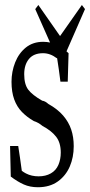

<svg xmlns="http://www.w3.org/2000/svg" viewBox="-20 -768 366 782"><path d="M23.9 -48.8Q22.5 -115.7 21 -173.3Q21 -173.3 54.2 -173.3Q61.5 -127.4 68.8 -72.3Q78.1 -65.4 85.9 -61.5Q108.4 -49.8 137.2 -49.8Q166 -49.8 187 -61.8Q208 -73.7 217.8 -96.4Q227.5 -119.1 227.5 -146.5Q227.5 -186.5 208.7 -210.9Q189.9 -235.4 153.3 -254.9Q135.7 -269.5 117.7 -274.9Q89.8 -291 69.3 -312Q48.8 -333 37.8 -363.3Q26.9 -393.6 26.9 -434.8Q26.9 -476.1 41.7 -513.7Q56.6 -551.3 85.4 -574.5Q114.3 -597.7 155.8 -597.7Q186.5 -597.7 211.4 -585.4Q236.3 -573.2 259.3 -551.3Q257.8 -498.5 255.9 -435.5Q255.9 -435.5 226.1 -435.5Q219.7 -487.3 212.9 -529.3Q211.9 -534.7 211.4 -530.8Q184.6 -551.3 155.3 -551.3Q117.2 -551.3 97.9 -527.8Q78.6 -504.4 78.6 -465.8Q78.6 -424.3 95.2 -402.6Q111.8 -380.9 151.9 -357.9Q164.1 -356.4 176.8 -344.7Q214.4 -323.7 237.1 -297.4Q259.8 -271 270 -240.5Q280.3 -210 280.3 -172.4Q280.3 -127.4 264.2 -89.8Q248 -52.2 215.3 -28.8Q182.6 -5.4 134.3 -5.4Q102.5 -5.4 77.1 -16.6Q51.8 -27.8 23.9 -48.8ZM224.6 -621.1 313.5 -747.6 326.2 -731 251 -559.1H199.7L123.5 -731L136.2 -747.6Z"/></svg>

Font: Scarab Serif
Style: Light
Weight: 300
Designer: John Roberts
Foundry: Scarab
Version: 1.0